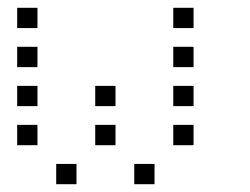

<svg xmlns="http://www.w3.org/2000/svg" viewBox="-20 -496 640 492"><path d="M25 -476Q24 -476 24 -476Q24 -476 24 -475V-425Q24 -424 24 -424Q24 -424 25 -424H75Q76 -424 76 -424Q76 -424 76 -425V-475Q76 -476 76 -476Q76 -476 75 -476ZM425 -476Q424 -476 424 -476Q424 -476 424 -475V-425Q424 -424 424 -424Q424 -424 425 -424H475Q476 -424 476 -424Q476 -424 476 -425V-475Q476 -476 476 -476Q476 -476 475 -476ZM25 -376Q24 -376 24 -376Q24 -376 24 -375V-325Q24 -324 24 -324Q24 -324 25 -324H75Q76 -324 76 -324Q76 -324 76 -325V-375Q76 -376 76 -376Q76 -376 75 -376ZM425 -376Q424 -376 424 -376Q424 -376 424 -375V-325Q424 -324 424 -324Q424 -324 425 -324H475Q476 -324 476 -324Q476 -324 476 -325V-375Q476 -376 476 -376Q476 -376 475 -376ZM25 -276Q24 -276 24 -276Q24 -276 24 -275V-225Q24 -224 24 -224Q24 -224 25 -224H75Q76 -224 76 -224Q76 -224 76 -225V-275Q76 -276 76 -276Q76 -276 75 -276ZM225 -276Q224 -276 224 -276Q224 -276 224 -275V-225Q224 -224 224 -224Q224 -224 225 -224H275Q276 -224 276 -224Q276 -224 276 -225V-275Q276 -276 276 -276Q276 -276 275 -276ZM425 -276Q424 -276 424 -276Q424 -276 424 -275V-225Q424 -224 424 -224Q424 -224 425 -224H475Q476 -224 476 -224Q476 -224 476 -225V-275Q476 -276 476 -276Q476 -276 475 -276ZM25 -176Q24 -176 24 -176Q24 -176 24 -175V-125Q24 -124 24 -124Q24 -124 25 -124H75Q76 -124 76 -124Q76 -124 76 -125V-175Q76 -176 76 -176Q76 -176 75 -176ZM225 -176Q224 -176 224 -176Q224 -176 224 -175V-125Q224 -124 224 -124Q224 -124 225 -124H275Q276 -124 276 -124Q276 -124 276 -125V-175Q276 -176 276 -176Q276 -176 275 -176ZM425 -176Q424 -176 424 -176Q424 -176 424 -175V-125Q424 -124 424 -124Q424 -124 425 -124H475Q476 -124 476 -124Q476 -124 476 -125V-175Q476 -176 476 -176Q476 -176 475 -176ZM125 -76Q124 -76 124 -76Q124 -76 124 -75V-25Q124 -24 124 -24Q124 -24 125 -24H175Q176 -24 176 -24Q176 -24 176 -25V-75Q176 -76 176 -76Q176 -76 175 -76ZM325 -76Q324 -76 324 -76Q324 -76 324 -75V-25Q324 -24 324 -24Q324 -24 325 -24H375Q376 -24 376 -24Q376 -24 376 -25V-75Q376 -76 376 -76Q376 -76 375 -76Z"/></svg>

Font: Doto
Style: Regular
Weight: 400
Monospace: yes
Version: Version 1.000